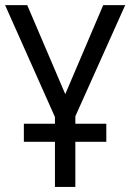

<svg xmlns="http://www.w3.org/2000/svg" viewBox="-20 -734 512 754"><path d="M195.8 0V-177.2H73.7V-248H195.8V-274.4L0 -713.9H86.9L236.3 -364.3L385.3 -713.9H471.7L275.9 -277.3V-248H397.5V-177.2H275.9V0Z"/></svg>

Font: Open Sans SemiCondensed
Style: Regular
Weight: 400
Width: 4
Designer: Monotype Design Team
Foundry: Monotype Imaging Inc.
Version: Version 3.000